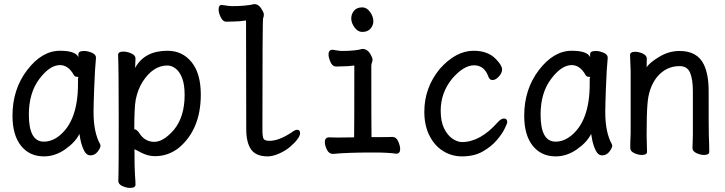

<svg xmlns="http://www.w3.org/2000/svg" viewBox="-20 -740 3540 938"><path d="M194 -48Q234 -48 270 -77Q361 -150 361 -330V-358Q363 -360 363 -362Q363 -365 354.5 -365Q346 -365 341 -373Q314 -422 273 -422Q223 -422 172 -354Q121 -286 121 -180Q121 -48 194 -48ZM195 24Q124 24 82.5 -28Q41 -80 41 -175Q41 -304 113 -398Q185 -492 273 -492Q349 -492 363 -461V-475Q363 -491 391 -491Q408 -491 428.5 -482.5Q449 -474 449 -458Q444 -411 440 -306Q437 -225 437 -193Q437 -93 469 -36L471 -29Q471 -17 457 1Q443 19 422 19Q402 19 390.5 -4.5Q379 -28 373 -57L368 -86Q348 -45 298.5 -10.5Q249 24 195 24Z M636 -109Q650 -107 661 -89Q688 -47 734 -47Q778 -47 829 -105Q882 -169 882 -276Q882 -328 869.5 -359.5Q857 -391 837.5 -405.5Q818 -420 798 -420Q728 -420 677 -341Q653 -303 643 -253Q636 -213 636 -109ZM640 -408Q686 -492 798 -492Q871 -492 916 -436.5Q961 -381 961 -278Q961 -108 854 -18Q802 23 737 23Q703 23 669.5 5.5Q636 -12 637 -11Q637 87 639.5 116Q642 145 642 162Q642 178 615 178Q598 178 578 169Q558 160 558 144Q558 132 559 106Q560 80 560 -157Q560 -403 557 -472Q557 -488 583 -488Q601 -488 621.5 -479Q642 -470 642 -454Q642 -448 641 -432Q640 -420 640 -408Z M1287 24Q1231 24 1207 -9.5Q1183 -43 1183 -110L1182 -640Q1149 -635 1123.5 -635Q1098 -635 1085 -634Q1069 -634 1058.5 -655.5Q1048 -677 1048 -693Q1048 -716 1063 -716Q1101 -710 1112 -710Q1182 -710 1222 -720Q1246 -720 1261 -690Q1269 -678 1269 -668Q1269 -658 1265.5 -651.5Q1262 -645 1262 -108Q1262 -71 1268 -61.5Q1274 -52 1297 -52Q1342 -52 1403 -92Q1421 -106 1432 -106Q1446 -106 1446 -89Q1446 -77 1432.5 -59Q1419 -41 1396.5 -22Q1374 -3 1343 10.5Q1312 24 1287 24Z M1750 -584Q1728 -584 1712 -606Q1696 -628 1696 -650Q1696 -671 1709.5 -687.5Q1723 -704 1750 -704Q1772 -704 1788 -681.5Q1804 -659 1804 -636Q1804 -616 1790 -600Q1776 -584 1750 -584ZM1607 12Q1587 12 1577 -9Q1567 -30 1567 -45Q1567 -69 1588 -69L1628 -68L1710 -69Q1711 -110 1711 -420Q1681 -416 1658 -416Q1635 -416 1623 -415Q1604 -415 1594.5 -437Q1585 -459 1585 -474Q1585 -497 1605 -497Q1639 -491 1648 -491Q1716 -491 1750 -501Q1778 -501 1793 -469Q1800 -457 1800 -449Q1800 -441 1797 -434.5Q1794 -428 1794 -416Q1794 -129 1795 -70Q1884 -70 1897 -71Q1916 -71 1925.5 -49Q1935 -27 1935 -12Q1935 11 1915 11Q1880 5 1804 5Q1672 5 1607 12Z M2237 24Q2187 24 2145 -2Q2103 -28 2078 -77.5Q2053 -127 2053 -194Q2053 -311 2128 -403Q2207 -492 2294 -492Q2365 -492 2404 -450Q2433 -420 2433 -401Q2433 -384 2417.5 -366.5Q2402 -349 2386 -349Q2373 -349 2367 -363Q2347 -421 2296 -421Q2246 -421 2190 -357Q2133 -288 2133 -199Q2133 -147 2149.5 -113Q2166 -79 2190.5 -62.5Q2215 -46 2237 -46Q2326 -46 2412 -143Q2428 -161 2442 -161Q2458 -161 2458 -143Q2458 -137 2445 -110.5Q2432 -84 2405.5 -53.5Q2379 -23 2337.5 0.5Q2296 24 2237 24Z M2694 -48Q2734 -48 2770 -77Q2861 -150 2861 -330V-358Q2863 -360 2863 -362Q2863 -365 2854.5 -365Q2846 -365 2841 -373Q2814 -422 2773 -422Q2723 -422 2672 -354Q2621 -286 2621 -180Q2621 -48 2694 -48ZM2695 24Q2624 24 2582.5 -28Q2541 -80 2541 -175Q2541 -304 2613 -398Q2685 -492 2773 -492Q2849 -492 2863 -461V-475Q2863 -491 2891 -491Q2908 -491 2928.5 -482.5Q2949 -474 2949 -458Q2944 -411 2940 -306Q2937 -225 2937 -193Q2937 -93 2969 -36L2971 -29Q2971 -17 2957 1Q2943 19 2922 19Q2902 19 2890.5 -4.5Q2879 -28 2873 -57L2868 -86Q2848 -45 2798.5 -10.5Q2749 24 2695 24Z M3419 17Q3402 17 3382.5 8Q3363 -1 3363 -17Q3364 -25 3364 -44.5Q3364 -64 3365 -84V-293Q3365 -352 3351.5 -384.5Q3338 -417 3300 -417Q3234 -417 3190 -364Q3148 -311 3143 -229Q3139 -183 3139 -79Q3139 -56 3141 2Q3141 17 3115 17Q3098 17 3078.5 8Q3059 -1 3059 -17Q3059 -44 3061 -88V-395Q3058 -458 3058 -471Q3058 -487 3084 -487Q3101 -487 3120.5 -478Q3140 -469 3140 -453L3139 -411Q3151 -432 3199 -461.5Q3247 -491 3300 -491Q3387 -491 3419 -424Q3442 -375 3442 -297Q3442 -99 3443 -78Q3445 -33 3445 2Q3445 17 3419 17Z"/></svg>

Font: LXGW WenKai Mono
Style: Bold
Weight: 700
Designer: Fontworks Inc.
Version: Version 1.250;January 17, 2023